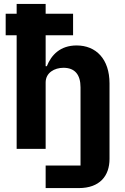

<svg xmlns="http://www.w3.org/2000/svg" viewBox="-20 -760 640 980"><path d="M213 200H382C489 200 539 138 539 51V-334C539 -459 470 -528 371 -528C288 -528 242 -480 219 -422H213V-580H353V-690H213V-740H65V-690H9V-580H65V0H213V-339C213 -389 258 -414 304 -414C362 -414 391 -379 391 -314V85H213Z"/></svg>

Font: IBM Plex Mono
Style: Bold
Weight: 700
Monospace: yes
Designer: Mike Abbink, Paul van der Laan, Pieter van Rosmalen
Foundry: Bold Monday
Version: Version 2.004